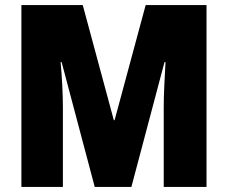

<svg xmlns="http://www.w3.org/2000/svg" viewBox="-20 -734 895 754"><path d="M352 0 222 -490H218Q222 -447 224.5 -399.5Q227 -352 227 -310V0H64V-714H305L427 -262H430L552 -714H791V0H623V-313Q623 -356 625.5 -402.5Q628 -449 630 -490H626L496 0Z"/></svg>

Font: Noto Sans Khmer UI Condensed Black
Style: Regular
Weight: 900
Width: 3
Designer: Danh Hong and the Monotype Design Team
Foundry: Monotype Imaging Inc.
Version: Version 2.002; ttfautohint (v1.8.4.7-5d5b)